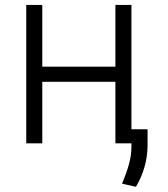

<svg xmlns="http://www.w3.org/2000/svg" viewBox="-20 -565 663 757"><path d="M146.7 -545.5V-302.2H435V-545.5H498.2V-55.4H561.8V11.7Q560.4 95.9 516 171.5L461.3 159.4Q479.4 115.4 488.8 81.1Q498.2 46.9 498.2 12.8V0H435V-242.5H146.7V0H83.5V-545.5Z"/></svg>

Font: Inter Light BETA
Style: Regular
Weight: 300
Designer: Rasmus Andersson
Foundry: rsms
Version: Version 3.011;git-f93a4a705